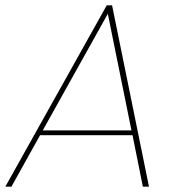

<svg xmlns="http://www.w3.org/2000/svg" viewBox="-38 -703 659 723"><path d="M500 0 461 -194H113L5 0H-18L364 -683H384L523 0ZM457 -212 368 -651 123 -212Z"/></svg>

Font: Poppins Thin
Style: Italic
Weight: 250
Italic angle: -10°
Designer: Ninad Kale (Devanagari), Jonny Pinhorn (Latin)
Foundry: Indian Type Foundry
Version: Version 3.200;PS 1.000;hotconv 16.6.54;makeotf.lib2.5.65590